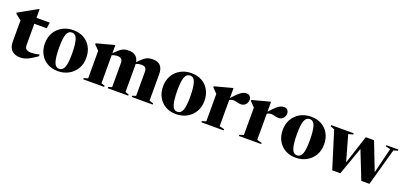

<svg xmlns="http://www.w3.org/2000/svg" viewBox="15 -1481 4945 2353"><g transform="rotate(20 2488.0 -305.0)"><path d="M257 -153.5Q257 -87.5 338.5 -87.5Q361.5 -87.5 387 -90.8Q412.5 -94 447 -103V-80.5Q394.5 -43.5 357.8 -23Q321 -2.5 291.8 5.5Q262.5 13.5 232.5 13.5Q164.5 13.5 124 -23.8Q83.5 -61 83.5 -140V-415L6 -476.5V-488.5Q13.5 -492.5 39.5 -507Q65.5 -521.5 101.8 -541.8Q138 -562 176.8 -583.8Q215.5 -605.5 248 -624H257V-512H429.5L419 -434.5H257Z M723.5 13Q646 13 586.5 -20.8Q527 -54.5 493.8 -115Q460.5 -175.5 460.5 -254Q460.5 -334.5 496.2 -395.5Q532 -456.5 594.2 -490.8Q656.5 -525 735 -525Q814.5 -525 873.8 -491.2Q933 -457.5 965.8 -397.2Q998.5 -337 998.5 -258Q998.5 -177.5 962.2 -116.5Q926 -55.5 863.5 -21.2Q801 13 723.5 13ZM730 -20Q777 -20 797 -72.5Q817 -125 817 -242.5Q817 -366.5 797.8 -429Q778.5 -491.5 729 -491.5Q681.5 -491.5 661.8 -439Q642 -386.5 642 -269.5Q642 -145.5 661 -82.8Q680 -20 730 -20Z M1593 -378.5V-31L1639 -15.5V0H1372V-15.5L1418.5 -31V-343.5Q1418.5 -380.5 1401.8 -396.2Q1385 -412 1350 -412Q1316.5 -412 1279.5 -397.5V-31L1326 -15.5V0H1052.5V-15.5L1105.5 -32V-390Q1097 -399 1081.5 -415.5Q1066 -432 1044 -452.5V-466.5L1270.5 -527H1279.5V-422.5Q1322 -466.5 1350.2 -487.8Q1378.5 -509 1403.2 -515.5Q1428 -522 1459 -522Q1571.5 -522 1589.5 -419Q1633 -465 1661.8 -486.8Q1690.5 -508.5 1715.5 -515.2Q1740.5 -522 1772 -522Q1906 -522 1906 -378.5V-32L1958.5 -15.5V0H1685V-15.5L1731.5 -31V-343.5Q1731.5 -380.5 1714.8 -396.2Q1698 -412 1663 -412Q1629 -412 1592 -397Q1593 -388 1593 -378.5Z M2264.5 13Q2187 13 2127.5 -20.8Q2068 -54.5 2034.8 -115Q2001.5 -175.5 2001.5 -254Q2001.5 -334.5 2037.2 -395.5Q2073 -456.5 2135.2 -490.8Q2197.5 -525 2276 -525Q2355.5 -525 2414.8 -491.2Q2474 -457.5 2506.8 -397.2Q2539.5 -337 2539.5 -258Q2539.5 -177.5 2503.2 -116.5Q2467 -55.5 2404.5 -21.2Q2342 13 2264.5 13ZM2271 -20Q2318 -20 2338 -72.5Q2358 -125 2358 -242.5Q2358 -366.5 2338.8 -429Q2319.5 -491.5 2270 -491.5Q2222.5 -491.5 2202.8 -439Q2183 -386.5 2183 -269.5Q2183 -145.5 2202 -82.8Q2221 -20 2271 -20Z M2994.5 -522.5Q3023 -522.5 3039.2 -505.2Q3055.5 -488 3055.5 -459.5Q3055.5 -423.5 3031.8 -398.2Q3008 -373 2974.5 -373Q2942 -373 2922.2 -380.5Q2902.5 -388 2873.5 -388Q2843 -388 2820.5 -371.5V-32L2884 -15.5V0H2593.5V-15.5L2646.5 -32V-390Q2636.5 -400 2624.5 -411.5Q2612.5 -423 2585 -452.5V-466.5L2811.5 -527H2820.5V-399Q2870 -454 2900.2 -480.2Q2930.5 -506.5 2951.5 -514.5Q2972.5 -522.5 2994.5 -522.5Z M3484.5 -522.5Q3513 -522.5 3529.2 -505.2Q3545.5 -488 3545.5 -459.5Q3545.5 -423.5 3521.8 -398.2Q3498 -373 3464.5 -373Q3432 -373 3412.2 -380.5Q3392.5 -388 3363.5 -388Q3333 -388 3310.5 -371.5V-32L3374 -15.5V0H3083.5V-15.5L3136.5 -32V-390Q3126.5 -400 3114.5 -411.5Q3102.5 -423 3075 -452.5V-466.5L3301.5 -527H3310.5V-399Q3360 -454 3390.2 -480.2Q3420.5 -506.5 3441.5 -514.5Q3462.5 -522.5 3484.5 -522.5Z M3825 13Q3747.5 13 3688 -20.8Q3628.5 -54.5 3595.2 -115Q3562 -175.5 3562 -254Q3562 -334.5 3597.8 -395.5Q3633.5 -456.5 3695.8 -490.8Q3758 -525 3836.5 -525Q3916 -525 3975.2 -491.2Q4034.5 -457.5 4067.2 -397.2Q4100 -337 4100 -258Q4100 -177.5 4063.8 -116.5Q4027.5 -55.5 3965 -21.2Q3902.5 13 3825 13ZM3831.5 -20Q3878.5 -20 3898.5 -72.5Q3918.5 -125 3918.5 -242.5Q3918.5 -366.5 3899.2 -429Q3880 -491.5 3830.5 -491.5Q3783 -491.5 3763.2 -439Q3743.5 -386.5 3743.5 -269.5Q3743.5 -145.5 3762.5 -82.8Q3781.5 -20 3831.5 -20Z M4880 -482 4820 -495.5V-512H4976V-495.5L4922.5 -481.5L4787 4.5H4681L4537 -359.5L4407.5 4.5H4301.5L4152.5 -475.5L4099.5 -496.5V-512H4393.5V-495.5L4334 -480L4428.5 -145L4549.5 -517.5H4657L4799 -152Z"/></g></svg>

Font: Newsreader 72pt
Style: Bold
Weight: 700
Designer: Hugues Gentile
Foundry: Production Type
Version: Version 1.003; ttfautohint (v1.8.3)